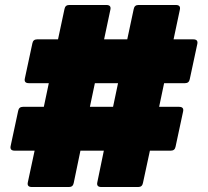

<svg xmlns="http://www.w3.org/2000/svg" viewBox="-20 -751 835 771"><path d="M108 0Q87 0 92 -20L119 -146H39Q18 -146 23 -166L53 -306Q56 -322 72 -322H156L176 -417H96Q75 -417 80 -437L110 -577Q113 -593 129 -593H213L239 -715Q242 -731 258 -731H407Q428 -731 423 -711L398 -593H491L517 -715Q520 -731 536 -731H686Q707 -731 702 -711L677 -593H756Q777 -593 772 -573L742 -433Q739 -417 723 -417H639L619 -322H699Q720 -322 715 -302L685 -162Q682 -146 666 -146H582L554 -16Q551 0 535 0H387Q366 0 371 -20L397 -146H303L276 -16Q273 0 257 0ZM341 -322H434L454 -417H361Z"/></svg>

Font: LINE Seed Sans App Heavy
Style: Regular
Weight: 900
Designer: LINE VX Design & Dalton Maag Ltd & Sandoll Inc
Foundry: Dalton Maag Ltd
Version: Version 1.003